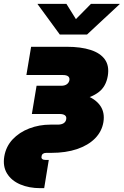

<svg xmlns="http://www.w3.org/2000/svg" viewBox="-51 -772 641 996"><path d="M158.2 204.1Q99.6 204.1 54 184.6Q8.3 165 -14.4 128.2Q-37.1 91.3 -28.8 39.6Q-20 -12.2 14.6 -49.1Q49.3 -85.9 100.8 -105.7Q152.3 -125.5 210.9 -125.5H248.5Q267.6 -125.5 279.1 -132.8Q290.5 -140.1 292.5 -153.8Q294.9 -167 285.9 -173.8Q276.9 -180.7 257.8 -180.7H114.3L138.7 -327.1H266.6Q284.7 -327.1 295.7 -335Q306.6 -342.8 309.1 -356.4Q311 -369.1 302.5 -376Q293.9 -382.8 275.4 -382.8H85.9L110.4 -529.3H295.9Q368.7 -529.3 419.2 -512.9Q469.7 -496.6 493.2 -463.4Q516.6 -430.2 508.3 -378.9Q499 -323.2 461.4 -294.4Q423.8 -265.6 366.7 -255.4Q309.6 -245.1 242.2 -245.1H125L133.8 -297.4H260.7Q336.4 -297.4 389.6 -278.8Q442.9 -260.3 468.3 -224.6Q493.7 -189 485.4 -138.2Q477.1 -89.4 441.7 -53.7Q406.2 -18.1 348.4 1.5Q290.5 21 214.8 21H189Q178.2 21 171.9 25.6Q165.5 30.3 164.6 39.6Q162.6 47.9 168 52.7Q173.3 57.6 184.6 57.6H202.1L178.2 204.1ZM293.5 -752 342.8 -672.9 420.9 -752H570.3L569.8 -750.5L400.4 -592.8H259.3L144 -750.5V-752Z"/></svg>

Font: Inter 24pt Black
Style: Italic
Weight: 900
Italic angle: -9.3988°
Designer: Rasmus Andersson
Foundry: rsms
Version: Version 4.001;git-66647c0bb